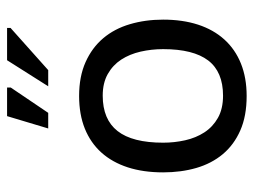

<svg xmlns="http://www.w3.org/2000/svg" viewBox="-107 -595 714 540"><g transform="rotate(-90 250.0 -325.0)"><path d="M35.2 0ZM35.2 -223.1Q35.2 -278.8 49.3 -322.5Q63.5 -366.2 90.8 -396.7Q118.2 -427.2 158.2 -443.4Q198.2 -459.5 250 -459.5Q304.7 -459.5 345.2 -441.4Q385.7 -423.3 412.4 -391.8Q439 -360.4 451.9 -316.9Q464.8 -273.4 464.8 -223.1Q464.8 -168.5 450.7 -125Q436.5 -81.5 408.9 -51Q381.3 -20.5 341.3 -4.4Q301.3 11.7 250 11.7Q193.8 11.7 153.3 -6.1Q112.8 -23.9 86.4 -55.4Q60.1 -86.9 47.6 -129.9Q35.2 -172.9 35.2 -223.1ZM118.7 -223.1Q118.7 -191.4 125.5 -161.1Q132.3 -130.9 147.7 -107.2Q163.1 -83.5 188.5 -69.1Q213.9 -54.7 251 -54.7Q317.9 -54.7 349.9 -96.4Q381.8 -138.2 381.8 -223.1Q381.8 -255.9 374.8 -286.6Q367.7 -317.4 352.3 -341.1Q336.9 -364.7 311.8 -378.9Q286.6 -393.1 251 -393.1Q184.1 -393.1 151.4 -351.3Q118.7 -309.6 118.7 -223.1ZM193.4 -662.1H273.9V-651.9L202.6 -546.4H158.7ZM350.6 -662.1H441.4V-652.3L322.8 -546.4H277.3Z"/></g></svg>

Font: PT Astra Sans
Style: Regular
Weight: 400
Designer: A.Korolkova, I. Chaeva
Foundry: ParaType Ltd
Version: Version 1.001; ttfautohint (v1.6)